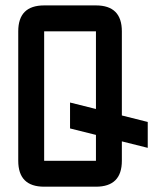

<svg xmlns="http://www.w3.org/2000/svg" viewBox="-20 -704 626 724"><path d="M341.8 0H146.5Q48.8 0 48.8 -97.7V-585.9Q48.8 -683.6 146.5 -683.6H341.8Q439.5 -683.6 439.5 -585.9V-268.6L537.1 -244.1V-146.5L439.5 -170.9V-97.7Q439.5 0 341.8 0ZM341.8 -97.7V-195.3L244.1 -219.7V-317.4L341.8 -293V-585.9H146.5V-97.7Z"/></svg>

Font: BabelStone Runic Elder Futhark
Style: Regular
Weight: 400
Designer: Andrew West
Foundry: BabelStone
Version: Version 3.005 March 14, 2022